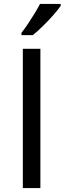

<svg xmlns="http://www.w3.org/2000/svg" viewBox="-20 -964 331 984"><path d="M97 0V-714H187V0ZM291 -944V-934Q279 -916 254 -887.5Q229 -859 200 -830.5Q171 -802 148 -784H90V-796Q105 -814 122.5 -840.5Q140 -867 157 -894.5Q174 -922 185 -944Z"/></svg>

Font: Noto IKEA Arabic
Style: Regular
Weight: 400
Designer: Monotype Design Team
Foundry: Monotype Imaging Inc.
Version: Version 1.200